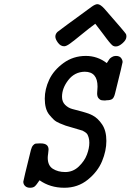

<svg xmlns="http://www.w3.org/2000/svg" viewBox="-20 -885 621 913"><path d="M90.8 -21Q90.8 -25.9 127 -171.9Q130.9 -187 137.5 -194.1Q144 -201.2 149.4 -202.1Q154.8 -203.1 167 -203.1H173.8Q210.9 -203.1 210.9 -173.8Q210.9 -168 209 -155Q207 -142.1 207 -134.8Q207 -97.7 231.4 -82.3Q255.9 -66.9 290 -66.9Q327.1 -66.9 354.5 -93Q381.8 -119.1 393.3 -149.7Q404.8 -180.2 404.8 -206.1Q404.8 -219.2 401.9 -229.7Q398.9 -240.2 395.5 -246.1Q392.1 -252 384 -257.1Q376 -262.2 372.6 -263.7Q369.1 -265.1 359.6 -267.6Q350.1 -270 348.1 -271Q343.3 -272.9 322.5 -278.6Q301.8 -284.2 292 -287.6Q282.2 -291 264.2 -298.6Q246.1 -306.2 236.1 -315.7Q226.1 -325.2 214.6 -339.1Q203.1 -353 198 -372.6Q192.9 -392.1 192.9 -416Q192.9 -460.9 213.9 -505.9Q234.9 -550.8 281.5 -585Q328.1 -619.1 388.2 -619.1Q443.4 -619.1 487.8 -585Q497.6 -600.1 500.7 -604.5Q503.9 -608.9 512.5 -614Q521 -619.1 530.8 -619.1Q547.9 -619.1 555.4 -609.6Q563 -600.1 563 -589.8Q563 -585 526.9 -439.9Q522 -419.9 513.4 -414.1Q504.9 -408.2 486.8 -408.2Q485.8 -408.2 483.4 -407.7Q481 -407.2 480 -407.2Q468.8 -407.2 461.9 -408.7Q455.1 -410.2 448.5 -418Q441.9 -425.8 441.9 -440.9Q441.9 -446.8 442.9 -457.3Q443.8 -467.8 443.8 -473.1Q443.8 -543.9 382.8 -543.9Q335 -543 304.9 -504.4Q274.9 -465.8 274.9 -424.8Q274.9 -400.9 289.6 -386.5Q304.2 -372.1 323 -366.9Q341.8 -361.8 371.8 -354Q401.9 -346.2 420.9 -335.9Q445.8 -322.8 465.8 -293Q485.8 -263.2 485.8 -214.8Q485.8 -168 465.3 -118.4Q444.8 -68.8 397.5 -30.5Q350.1 7.8 286.1 7.8Q218.3 7.8 168 -27.8Q152.8 -4.9 145 1.5Q137.2 7.8 123 7.8Q107.9 7.8 99.4 -0.5Q90.8 -8.8 90.8 -21ZM243.2 -710.9Q243.2 -723.1 252.9 -732.9Q260.7 -739.7 416 -853Q433.1 -865.2 443.4 -865.2Q457.5 -865.2 478 -841.8Q574.2 -731.9 579.1 -723.1Q581.1 -718.3 581.1 -710.9Q581.1 -695.8 563.2 -679.9Q545.4 -664.1 531.2 -664.1Q527.3 -664.1 524.7 -664.6Q522 -665 519 -666.5Q516.1 -668 513.7 -669.9Q511.2 -671.9 506.6 -677Q502 -682.1 498 -687Q494.1 -691.9 487.1 -700.9Q480 -710 473.6 -719Q467.3 -728 455.8 -742.4Q444.3 -756.8 433.1 -772Q404.3 -751 367.7 -720.9Q331.1 -690.9 313.2 -678Q295.4 -665 285.2 -665Q268.1 -665 255.6 -681.9Q243.2 -698.7 243.2 -710.9Z"/></svg>

Font: CMU Typewriter Text
Style: BoldItalic
Weight: 700
Italic angle: -14.04°
Version: Version 0.7.0